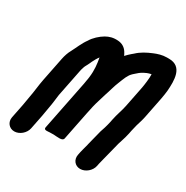

<svg xmlns="http://www.w3.org/2000/svg" viewBox="-207 -900 1247 1287"><g transform="rotate(30 417.0 -256.5)"><path d="M267.2 -394C267.9 -397.9 272.9 -404.8 278 -415.6L287.9 -435.4C288 -435.5 288.1 -435.8 288.2 -436L295.3 -451.8C303.3 -468.3 314.1 -487.7 325.3 -501.8C333.3 -457 339.5 -412.4 332.1 -353.6C331.2 -348.9 330.3 -343.2 329.8 -337.2L327.8 -327C325.9 -317.6 325 -308.1 323 -298L246.5 85C241.9 108.1 275.4 100.2 284 100.2C293.1 100.1 304.3 99.9 317.5 99.5C346.9 100.6 389.6 109.7 394.5 85L437.7 -131C441.9 -152.2 446.4 -173.1 451.1 -193.6C460.2 -232.6 472.5 -265.3 483 -303.6C496.3 -341.2 506.9 -386.3 520.7 -418.2C530 -439.5 533.5 -453.4 543.3 -473L556.8 -496.6C559.8 -501.8 565.9 -506.8 571.9 -513.9C579.8 -522.1 594.4 -532.6 605.8 -543.6C618.3 -553.8 650 -570.9 666.8 -574.9L683.6 -578.9C684.5 -563 683.2 -541.7 680.6 -521.1L677 -493C676.1 -485.2 674.9 -477.7 673.3 -470L641.2 -309C633.3 -269.3 617.3 -229.7 608.2 -184L603.6 -161C602.2 -154 600.5 -146.8 598.3 -139L591.2 -113.5C583.1 -91.2 573.8 -61.5 568.7 -36C565.2 -18.4 554 17.6 549.5 40L547.9 48C544.9 56.5 542.4 65.8 540.3 76C539.3 81.3 537.2 86.7 536.1 92C534.5 100.4 532.2 106.8 530.9 113L526.3 136C518.3 176.2 544.9 210.5 585.5 210.5C626.1 210.5 666.3 176.2 674.3 136L678.1 117C680.4 105.6 685.3 91 688.3 76C690.6 64.4 694.6 54.5 697.5 40C701.9 17.9 711.5 -9.9 716.3 -34C724.2 -73.6 742.1 -113 751 -158L756.2 -184C757.7 -191.2 760.3 -199.4 762 -208C768.8 -241.9 781.1 -268.5 788.8 -307L821.3 -470C823.6 -481.6 825.6 -493.1 827.2 -504.8L831 -533.9C831.1 -534 831.1 -534.3 831.1 -534.5C837.4 -618.1 840 -727.5 733.2 -727.5H716.2C681.7 -727.5 648.7 -716.9 621.6 -705.4C582.3 -689 544.9 -670.2 512.5 -639.5L497.3 -626.8C485 -616.6 473.7 -604.7 462.9 -593.1C459.8 -600.4 454.7 -610.1 448.3 -620.1C432 -645 407.8 -659.2 377 -661.5C339.1 -664.4 311.1 -656 284 -640.4C253.6 -622.5 218.8 -591.5 200.2 -559.2C174.3 -524.5 158.2 -481.9 137.7 -443.3C125.6 -422.1 116.1 -393.5 110.8 -367L73.8 -182C64.3 -134.3 60.6 -85.6 51.5 -40C47.3 -19.3 43.3 11 39.5 30L17.7 139C9.7 179.1 37.3 213.5 77.4 213.5C117.7 213.5 157.8 178.8 165.7 139L187.5 30C191.9 8.2 195.6 -20.5 200.1 -43C207.3 -79.4 210.2 -113.8 214.9 -147.4L258.8 -367C260.2 -374.3 265.6 -386.2 267.2 -394Z"/></g></svg>

Font: Smoothie
Style: SeBdIt
Weight: 600
Foundry: Cannot Into Space Fonts
Version: Version 0.8